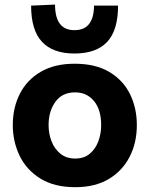

<svg xmlns="http://www.w3.org/2000/svg" viewBox="-20 -784 638 818"><path d="M301 13.5Q210.5 13.5 151.2 -23.8Q92 -61 63.2 -121.2Q34.5 -181.5 34.5 -251Q34.5 -325.5 64.8 -384.8Q95 -444 153.8 -478.2Q212.5 -512.5 298 -512.5Q386.5 -512.5 445.2 -477.8Q504 -443 533.5 -383.8Q563 -324.5 563 -251Q563 -175.5 532.2 -115.8Q501.5 -56 443.2 -21.2Q385 13.5 301 13.5ZM300.5 -108.5Q338 -108.5 362.2 -128.8Q386.5 -149 398.8 -181.5Q411 -214 411 -251Q411 -316.5 380.5 -353.5Q350 -390.5 300 -390.5Q245 -390.5 216 -350.2Q187 -310 187 -251Q187 -214 199.8 -181.5Q212.5 -149 237.8 -128.8Q263 -108.5 300.5 -108.5ZM297 -556Q205.5 -556 159 -605.8Q112.5 -655.5 112.5 -760L214.5 -764.5Q214.5 -655.5 297 -655.5Q340 -655.5 360.2 -682.8Q380.5 -710 380.5 -760H483Q483 -655.5 436.8 -605.8Q390.5 -556 297 -556Z"/></svg>

Font: Commissioner
Style: Bold
Weight: 700
Designer: Kostas Bartsokas
Foundry: Kostas Bartsokas
Version: Version 1.000; ttfautohint (v1.8.3)